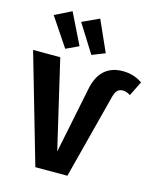

<svg xmlns="http://www.w3.org/2000/svg" viewBox="-153 -1083 974 1181"><g transform="rotate(15 333.5 -493.0)"><path d="M160 -986 257 -789 176 -751 54 -933ZM336 -986 424 -789 341 -756 228 -936ZM187 0 -13 -693H160L292 -128L376 -540Q406 -710 556 -710Q625 -710 680 -672L634 -579Q607 -595 586 -595Q565 -595 552 -583Q539 -571 531 -541L391 0Z"/></g></svg>

Font: FiraGO
Style: Bold
Weight: 700
Designer: bBox Type
Foundry: bBox Type GmbH
Version: Version 1.001;PS 001.001;hotconv 1.0.88;makeotf.lib2.5.64775